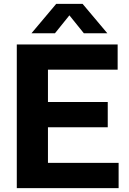

<svg xmlns="http://www.w3.org/2000/svg" viewBox="-20 -969 667 989"><path d="M66.5 0V-740H586V-610H227V-130H591V0ZM163 -313.5V-443.5H535V-313.5ZM142 -797.5 269.5 -949H405.5L533 -797.5H412L325 -905.5H350L263 -797.5Z"/></svg>

Font: Encode Sans SC
Style: Bold
Weight: 700
Version: Version 3.002